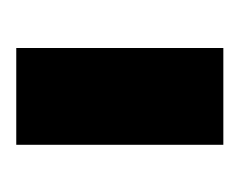

<svg xmlns="http://www.w3.org/2000/svg" viewBox="-50 -672 301 242"><g transform="rotate(90 101.0 -550.5)"><path d="M162 -420H40V-681H162Z"/></g></svg>

Font: Hind Guntur
Style: Bold
Weight: 700
Designer: Manushi Parikh, Hitesh Malaviya
Foundry: Indian Type Foundry
Version: Version 1.002;PS 1.0;hotconv 1.0.86;makeotf.lib2.5.63406; tt